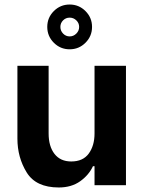

<svg xmlns="http://www.w3.org/2000/svg" viewBox="-20 -819 631 849"><path d="M537 0H398V-84H391Q373 -45 334.5 -17.5Q296 10 240 10Q139 10 98 -56.5Q57 -123 57 -206V-528H195V-229Q195 -172 221 -138.5Q247 -105 295 -105Q347 -105 372.5 -140Q398 -175 398 -229V-528H537ZM189 -700Q189 -741 218 -770Q247 -799 288 -799Q329 -799 358 -770Q387 -741 387 -700Q387 -659 358 -630Q329 -601 288 -601Q247 -601 218 -630Q189 -659 189 -700ZM330 -700Q330 -717 317.5 -729Q305 -741 288 -741Q271 -741 259 -729Q247 -717 247 -700Q247 -683 259 -670.5Q271 -658 288 -658Q305 -658 317.5 -670.5Q330 -683 330 -700Z"/></svg>

Font: Be Vietnam
Style: Bold
Weight: 700
Designer: Gabriel Lam
Foundry: TypeRant
Version: Version 4.000